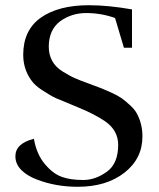

<svg xmlns="http://www.w3.org/2000/svg" viewBox="-20 -704 609 736"><path d="M310 -654Q368 -654 421 -635L455 -521H486V-668Q394 -684 321 -684Q204 -684 136 -636Q69 -588 69 -494Q69 -432 108 -386Q123 -369 155 -350Q186 -330 206 -323Q218 -318 285 -290Q341 -267 383 -239Q433 -204 433 -149Q433 -77 390 -46Q346 -14 299 -14Q250 -14 217 -26Q183 -38 152 -75Q120 -113 110 -172Q39 -154 39 -105Q39 -75 62 -52Q84 -30 121 -16Q193 12 278 12Q388 12 457 -42Q526 -96 526 -181Q526 -230 504 -270Q496 -285 477 -302Q462 -316 447 -327Q431 -338 409 -348Q399 -352 370 -365Q356 -370 322 -383Q286 -396 268 -404Q251 -411 220 -430Q167 -463 167 -525Q167 -589 210 -622Q254 -654 310 -654Z"/></svg>

Font: Rufina
Style: Regular
Weight: 400
Designer: Martin Sommaruga
Foundry: Martin Sommaruga
Version: Version